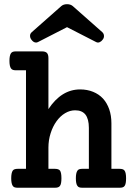

<svg xmlns="http://www.w3.org/2000/svg" viewBox="-20 -882 640 902"><path d="M158.7 -684.6Q153.8 -682.1 149.4 -682.1Q137.2 -682.1 127.4 -695.8Q121.1 -704.1 121.1 -713.9Q121.1 -723.6 129.4 -731L268.1 -853.5Q278.3 -862.3 294.9 -862.3Q311.5 -862.3 321.8 -853.5L460.4 -731Q467.3 -724.6 468.3 -715.8Q469.7 -704.6 462.4 -695.8Q457 -688 448.7 -684.1Q443.8 -682.1 440.4 -682.1Q436 -682.1 431.2 -684.6L294.9 -754.4ZM102.1 -551.8H55.2Q46.4 -551.8 40.8 -553.7Q35.2 -555.7 31.7 -560.5Q24.4 -570.8 24.4 -596.2Q24.4 -620.6 31.2 -631.3Q34.7 -636.7 40.5 -638.7Q46.4 -640.6 55.2 -640.6H176.8Q193.4 -640.6 200.4 -633.3Q207.5 -626 207.5 -608.9V-369.6Q268.6 -461.9 356.4 -461.9Q389.6 -461.9 417.2 -450.7Q444.8 -439.5 463.9 -418.9Q482.9 -397.9 493.2 -368.4Q503.4 -338.9 503.4 -302.7V-88.9H541.5Q550.3 -88.9 556.2 -86.9Q562 -85 565.4 -80.1Q572.3 -70.3 572.3 -44.4Q572.3 -18.6 565.9 -9.3Q562.5 -3.9 556.6 -2Q550.8 0 541.5 0H367.2Q357.9 0 352.3 -2Q346.7 -3.9 343.3 -9.3Q336.4 -19 336.4 -44.4Q336.4 -68.8 343.3 -79.6Q346.7 -85 352.3 -86.9Q357.9 -88.9 367.2 -88.9H397.5V-281.2Q397.5 -322.8 381.3 -343.8Q365.2 -363.8 333 -363.8Q308.6 -363.8 285.9 -350.3Q263.2 -336.9 245.6 -312.5Q228 -288.1 217.8 -255.9Q207.5 -223.6 207.5 -188.5V-88.9H237.8Q255.9 -88.9 262.2 -80.1Q268.6 -70.3 268.6 -44.4Q268.6 -17.6 261.7 -8.8Q258.3 -3.9 252.4 -2Q246.6 0 237.8 0H63.5Q54.2 0 48.6 -2Q43 -3.9 39.6 -9.3Q32.7 -20 32.7 -44.4Q32.7 -69.3 39.6 -80.1Q43 -85 48.8 -86.9Q54.7 -88.9 63.5 -88.9H102.1Z"/></svg>

Font: Courier Prime SemiBold
Style: Regular
Weight: 600
Designer: Alan Dague-Greene
Foundry: Quote-Unquote Apps
Version: Version 1.202